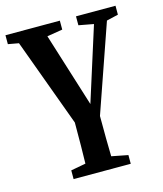

<svg xmlns="http://www.w3.org/2000/svg" viewBox="-112 -559 741 873"><g transform="rotate(-15 259.0 -123.0)"><path d="M328 -437V-479H514V-437L459 -424L316 -13Q316 48 316.5 93Q317 138 318 177L395 192V233H126V192L196 179Q197 139 197.5 94Q198 49 198 -14L46 -428L-4 -437V-479H252V-437L179 -425L288 -77L398 -424Z"/></g></svg>

Font: Source Serif Pro Semibold
Style: Regular
Weight: 600
Designer: Frank Grießhammer
Foundry: Adobe Systems Incorporated
Version: Version 3.000;hotconv 1.0.109;makeotfexe 2.5.65596